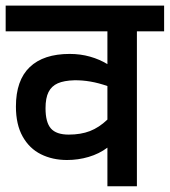

<svg xmlns="http://www.w3.org/2000/svg" viewBox="-29 -648 591 668"><path d="M542 -539.1H447.3V0H344.7V-134.3Q315.9 -112.8 279.5 -102.1Q243.2 -91.3 204.1 -91.3Q153.8 -91.3 113.5 -111.3Q73.2 -131.3 49.8 -173.1Q26.4 -214.8 26.4 -277.3Q26.4 -368.7 74.5 -414.6Q122.6 -460.4 213.4 -460.4Q251 -460.4 284.4 -450.9Q317.9 -441.4 344.7 -424.8V-539.1H-9.3V-628.4H542ZM344.7 -231.9V-348.6Q285.2 -369.6 229.5 -368.7Q193.8 -367.7 172.1 -358.2Q150.4 -348.6 139.9 -327.9Q129.4 -307.1 129.4 -271.5Q129.4 -222.2 148.2 -200.9Q167 -179.7 210 -179.7Q252 -179.7 283.7 -191.9Q315.4 -204.1 344.7 -231.9Z"/></svg>

Font: Varta
Style: Bold
Weight: 700
Designer: Joana Correia, Viktoriya Grabowska, Eben Sorkin
Foundry: Sorkin Type
Version: Version 1.002; ttfautohint (v1.3) -l 8 -r 24 -G 200 -x 12 -H